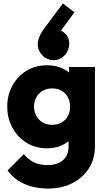

<svg xmlns="http://www.w3.org/2000/svg" viewBox="-20 -874 624 1112"><path d="M260 218Q180 218 119.5 190.5Q59 163 24 113L118 19Q144 50 176.5 66Q209 82 255 82Q312 82 344.5 54Q377 26 377 -25V-149L403 -255L380 -361V-486H530V-29Q530 46 495 101Q460 156 399 187Q338 218 260 218ZM253 -15Q186 -15 134 -47Q82 -79 52 -134Q22 -189 22 -256Q22 -324 52 -378.5Q82 -433 134 -464.5Q186 -496 253 -496Q303 -496 342.5 -477.5Q382 -459 406.5 -425.5Q431 -392 434 -348V-163Q431 -120 406.5 -86.5Q382 -53 342 -34Q302 -15 253 -15ZM282 -151Q314 -151 337.5 -165Q361 -179 373.5 -202.5Q386 -226 386 -256Q386 -286 373.5 -310Q361 -334 337.5 -348Q314 -362 282 -362Q251 -362 227 -348Q203 -334 190 -310Q177 -286 177 -256Q177 -228 190 -203.5Q203 -179 226.5 -165Q250 -151 282 -151ZM411 -803 320 -679 273 -673Q283 -687 294.5 -694.5Q306 -702 318 -701Q347 -696 366.5 -669Q386 -642 380 -606Q374 -568 344.5 -544.5Q315 -521 276 -527Q239 -533 216.5 -564Q194 -595 200 -634Q203 -650 212 -670Q221 -690 244 -720L344 -854Z"/></svg>

Font: Outfit
Style: Bold
Weight: 700
Designer: Rodrigo Fuenzalida
Foundry: fragTYPE
Version: Version 1.100;gftools[0.9.27]